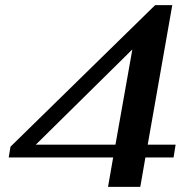

<svg xmlns="http://www.w3.org/2000/svg" viewBox="-20 -730 753 750"><path d="M422 -115H14L21 -157L586 -710H653L557 -165H666L658 -115H548L528 0H402ZM431 -165 497 -537 120 -165Z"/></svg>

Font: Fahkwang Medium
Style: Italic
Weight: 500
Italic angle: -10°
Version: Version 1.000; ttfautohint (v1.6)